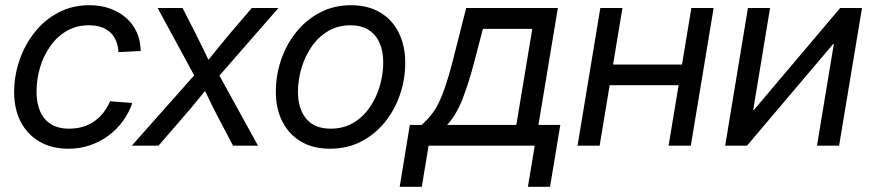

<svg xmlns="http://www.w3.org/2000/svg" viewBox="-20 -553 3315 729"><path d="M239.7 11.7Q176.8 11.7 130.4 -15.1Q84 -42 58.8 -90.3Q33.7 -138.7 33.7 -203.1Q33.7 -264.6 53.7 -323.5Q73.7 -382.3 111.1 -429.7Q148.4 -477.1 201.2 -505.1Q253.9 -533.2 319.8 -533.2Q362.8 -533.2 398.4 -520.3Q434.1 -507.3 460 -484.1Q485.8 -460.9 499.8 -429.2Q513.7 -397.5 514.2 -359.4L429.7 -355Q428.7 -377.4 421.4 -396Q414.1 -414.6 400.4 -428.2Q386.7 -441.9 366.2 -449.5Q345.7 -457 317.4 -457Q270 -457 233.2 -435.5Q196.3 -414.1 170.7 -377.4Q145 -340.8 131.8 -296.1Q118.7 -251.5 118.7 -204.6Q118.7 -162.6 132.1 -130.9Q145.5 -99.1 173.1 -81.8Q200.7 -64.5 242.2 -64.5Q271 -64.5 295.2 -71.8Q319.3 -79.1 338.9 -93Q358.4 -106.9 373.3 -126.2Q388.2 -145.5 397.9 -168.5L482.4 -162.1Q469.7 -124.5 446.3 -92.8Q422.9 -61 391.1 -37.6Q359.4 -14.2 321 -1.2Q282.7 11.7 239.7 11.7Z M480.5 0 746.1 -299.3 734.9 -234.4 578.6 -522.5H673.3L725.6 -419.9Q742.2 -387.2 757.1 -356Q772 -324.7 787.1 -293.5H745.1Q771 -324.7 795.9 -356Q820.8 -387.2 848.1 -419.9L936 -522.5H1037.1L784.7 -233.4L795.4 -298.3L959.5 0H864.7L802.7 -118.2Q786.1 -149.9 772 -179.9Q757.8 -210 742.2 -240.2H784.7Q759.8 -210 735.8 -179.9Q711.9 -149.9 684.1 -118.2L582 0Z M1232.9 11.7Q1168.9 11.7 1123 -15.4Q1077.1 -42.5 1052.2 -91.3Q1027.3 -140.1 1027.3 -205.1Q1027.3 -267.1 1047.4 -325.9Q1067.4 -384.8 1105 -431.4Q1142.6 -478 1195.3 -505.6Q1248 -533.2 1313 -533.2Q1377 -533.2 1423.1 -505.9Q1469.2 -478.5 1493.9 -429.2Q1518.6 -379.9 1518.6 -314.5Q1518.6 -252 1498.5 -193.4Q1478.5 -134.8 1440.7 -88.4Q1402.8 -42 1350.3 -15.1Q1297.9 11.7 1232.9 11.7ZM1235.4 -64.5Q1284.2 -64.5 1321.3 -86.4Q1358.4 -108.4 1383.8 -145.3Q1409.2 -182.1 1422.1 -226.6Q1435.1 -271 1435.1 -315.9Q1435.1 -358.9 1420.9 -390.6Q1406.7 -422.4 1379.2 -439.7Q1351.6 -457 1310.5 -457Q1263.2 -457 1226.1 -435.1Q1189 -413.1 1163.6 -376.5Q1138.2 -339.8 1124.8 -294.9Q1111.3 -250 1111.3 -203.6Q1111.3 -140.1 1142.6 -102.3Q1173.8 -64.5 1235.4 -64.5Z M1497.6 156.2 1536.1 -78.6H1581.1Q1600.6 -96.2 1616.2 -115.5Q1631.8 -134.8 1645 -161.1Q1658.2 -187.5 1671.1 -225.6Q1684.1 -263.7 1698.2 -318.4L1750 -522.5H2098.1L2024.4 -78.6H2107.4L2068.4 156.2H1984.4L2010.3 0H1607.4L1581.5 156.2ZM1677.7 -78.6H1940.4L2001 -443.4H1813.5L1780.8 -318.4Q1759.8 -237.3 1736.1 -176.8Q1712.4 -116.2 1677.7 -78.6Z M2588.4 -308.1 2575.7 -229.5H2274.9L2288.1 -308.1ZM2343.3 -522.5 2256.8 0H2172.9L2259.3 -522.5ZM2689.5 -522.5 2603 0H2518.6L2605 -522.5Z M3166 0H3082L3146 -386.2H3143.6L2816.4 0H2733.4L2819.8 -522.5H2903.8L2839.8 -135.3H2842.3L3169.9 -522.5H3252.9Z"/></svg>

Font: Inter 28pt
Style: Italic
Weight: 400
Italic angle: -9.3988°
Designer: Rasmus Andersson
Foundry: rsms
Version: Version 4.001;git-66647c0bb